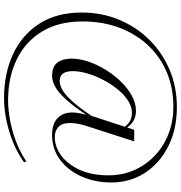

<svg xmlns="http://www.w3.org/2000/svg" viewBox="6 -772 874 927"><g transform="rotate(90 443.5 -309.0)"><path d="M631.5 -123Q579 -123 551.2 -149Q523.5 -175 523.5 -221.5Q523.5 -241.5 529.5 -266.5L535 -288.5Q492.5 -224.5 459 -188.2Q425.5 -152 398.2 -137.5Q371 -123 348 -123Q301.5 -123 282.5 -148.8Q263.5 -174.5 263.5 -216.5Q263.5 -255.5 278 -298.5Q292.5 -341.5 317.8 -382.2Q343 -423 375.2 -456Q407.5 -489 443.8 -508.5Q480 -528 515.5 -528Q566.5 -528 596 -485.5L607.5 -519.5H663L592 -299Q582.5 -272 578.5 -249.8Q574.5 -227.5 574.5 -210Q574.5 -171 593.2 -153.5Q612 -136 642 -136Q689.5 -136 731.8 -167.2Q774 -198.5 800.5 -256.5Q827 -314.5 827 -395.5Q827 -462 802.2 -518.8Q777.5 -575.5 732.8 -618.2Q688 -661 627.8 -684.8Q567.5 -708.5 496 -708.5Q404.5 -708.5 329 -676.5Q253.5 -644.5 198.8 -585.8Q144 -527 114 -446.8Q84 -366.5 84 -270Q84 -155 132.5 -74.8Q181 5.5 267.2 47.5Q353.5 89.5 466 89.5Q507.5 89.5 558 80.5Q608.5 71.5 660.8 52.2Q713 33 759.5 1.5L764.5 12Q702 57 617.8 83Q533.5 109 453 109Q336.5 109 243 66Q149.5 23 95.2 -60.8Q41 -144.5 41 -266.5Q41 -363 75.8 -446.5Q110.5 -530 172.8 -592.8Q235 -655.5 318 -690.5Q401 -725.5 497 -725.5Q605 -725.5 687.2 -683.8Q769.5 -642 815.5 -570.5Q861.5 -499 861.5 -409.5Q861.5 -330 832.5 -265Q803.5 -200 751.8 -161.5Q700 -123 631.5 -123ZM324 -224Q324 -159.5 371 -159.5Q390 -159.5 413.2 -172Q436.5 -184.5 467 -217.8Q497.5 -251 539.5 -312.5L592.5 -474Q577.5 -493.5 561 -501Q544.5 -508.5 525 -508.5Q495 -508.5 465.8 -489.2Q436.5 -470 410.8 -438.2Q385 -406.5 365.5 -368.5Q346 -330.5 335 -292.8Q324 -255 324 -224Z"/></g></svg>

Font: Newsreader Display Light
Style: Regular
Weight: 300
Designer: Hugues Gentile
Foundry: Production Type
Version: Version 1.001